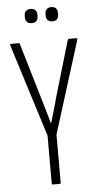

<svg xmlns="http://www.w3.org/2000/svg" viewBox="-56 -841 442 875"><g transform="rotate(-5 165.0 -403.0)"><path d="M149 0Q145 0 145 -6V-224L12 -647Q10 -655 15 -655H51Q55 -655 56 -650L133 -390Q141 -362 149.5 -334Q158 -306 165 -278H166Q174 -306 182.5 -334Q191 -362 198 -390L275 -651Q276 -655 280 -655H314Q320 -655 318 -647L186 -225V-6Q186 0 182 0ZM118 -741Q104 -741 96.5 -748.5Q89 -756 89 -770V-777Q89 -791 96.5 -798.5Q104 -806 118 -806Q132 -806 139.5 -798.5Q147 -791 147 -777V-770Q147 -756 139.5 -748.5Q132 -741 118 -741ZM212 -741Q199 -741 191.5 -748.5Q184 -756 184 -770V-777Q184 -791 191.5 -798.5Q199 -806 212 -806Q227 -806 234 -798.5Q241 -791 241 -777V-770Q241 -756 234 -748.5Q227 -741 212 -741Z"/></g></svg>

Font: Sofia Sans Extra Condensed Light
Style: Regular
Weight: 300
Designer: Botio Nikoltchev, Ani Petrova
Foundry: lettersoup
Version: Version 4.101